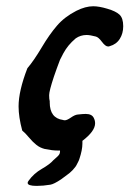

<svg xmlns="http://www.w3.org/2000/svg" viewBox="-20 -489 418 620"><path d="M246.1 -34.2Q246.1 -34.2 246.1 -25.4Q246.1 -4.9 236.3 24.4Q234.4 30.3 231.4 35.6Q228.5 41 226.6 44.9Q224.6 48.8 220.2 53.7Q215.8 58.6 213.9 61Q211.9 63.5 205.6 68.8Q199.2 74.2 197.3 75.2Q195.3 76.2 187.5 82.5Q179.7 88.9 177.7 89.8Q154.3 105.5 142.6 107.4Q119.1 111.3 98.6 111.3Q69.3 111.3 69.3 101.6Q69.3 98.6 72.3 94.7Q88.9 71.3 115.2 56.2Q141.6 41 152.3 28.3Q155.3 25.4 161.6 20Q168 14.6 170.9 10.3Q173.8 5.9 173.8 1V-2.9H166Q149.4 -2.9 125 -7.8Q109.4 -11.7 97.7 -21Q85.9 -30.3 73.7 -44.9Q61.5 -59.6 51.8 -67.4Q40 -111.3 40 -145.5Q40 -195.3 68.4 -268.6Q89.8 -293.9 114.7 -335.9Q139.6 -377.9 164.1 -406.2Q188.5 -434.6 226.6 -454.1Q255.9 -468.8 281.2 -468.8Q299.8 -468.8 326.2 -460.9Q353.5 -453.1 365.7 -441.9Q377.9 -430.7 377.9 -404.3Q377.9 -380.9 366.7 -363.3Q355.5 -345.7 334 -339.8Q332 -338.9 329.1 -338.9Q320.3 -338.9 309.1 -354Q297.9 -369.1 289.1 -371.1Q270.5 -376 259.8 -376Q240.2 -376 224.6 -365.2Q210.9 -353.5 201.7 -342.3Q192.4 -331.1 184.6 -316.9Q176.8 -302.7 173.8 -295.9Q170.9 -289.1 163.6 -268.6Q156.2 -248 154.3 -242.2Q138.7 -195.3 138.7 -181.6Q138.7 -168.9 140.6 -162.1V-158.2Q140.6 -107.4 183.6 -101.6Q185.5 -100.6 189.5 -100.6Q196.3 -100.6 209 -109.4Q221.7 -118.2 230.5 -119.1Q248 -121.1 256.8 -121.1Q277.3 -121.1 283.2 -107.4Q287.1 -99.6 287.1 -90.8Q287.1 -65.4 246.1 -34.2Z"/></svg>

Font: Essays1743
Style: Italic
Weight: 500
Italic angle: -10°
Designer: Based on the typeface in a 1743 English translation of the essays of Montaigne.  PostScript/TrueType font designed by Jo
Version: Version 002.100